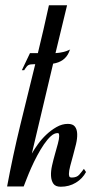

<svg xmlns="http://www.w3.org/2000/svg" viewBox="-20 -710 359 730"><path d="M94 -508H124Q135 -553 145.5 -598.5Q156 -644 166 -690H235L191 -508Q223 -510 245 -521L247 -522L245 -519L242 -511Q226 -475 182 -468L101 -126Q110 -142 124 -161.5Q138 -181 156 -198Q174 -215 195 -227Q216 -239 238 -239Q257 -239 265 -228.5Q273 -218 273.5 -200.5Q274 -183 269 -162Q264 -141 258 -119.5Q252 -98 247 -79Q242 -60 242 -48Q242 -47 243 -41Q244 -35 253 -35Q272 -35 281.5 -46Q291 -57 299 -68L307 -56Q294 -31 268.5 -15.5Q243 0 211 0Q191 0 183 -11.5Q175 -23 174 -41Q173 -59 178 -81Q183 -103 189 -124Q195 -145 200 -163.5Q205 -182 205 -192Q205 -194 204.5 -199Q204 -204 199 -204Q186 -204 173 -192Q160 -180 147 -161Q134 -142 121.5 -118.5Q109 -95 99 -72.5Q89 -50 81.5 -30.5Q74 -11 70 -1H7Q29 -119 57 -234Q85 -349 114 -466H111Q94 -466 88 -462.5Q82 -459 75 -448L72 -443H63Z"/></svg>

Font: Lucien Schoenschriftv CAT
Style: Regular
Weight: 400
Designer: Lucian Bernhard 1928
Foundry: CAT-Fonts Peter Wiegel
Version: Version 1.000